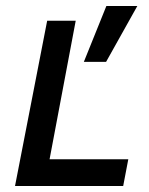

<svg xmlns="http://www.w3.org/2000/svg" viewBox="-20 -619 497 639"><path d="M259 -413H333L437 -599H334ZM30 0H390L407 -89H145L232 -550H137Z"/></svg>

Font: Cambay Devanagari
Style: Bold Italic
Weight: 700
Designer: Pooja Saxena
Foundry: Pooja Saxena
Version: Version 1.005;PS 001.005;hotconv 1.0.70;makeotf.lib2.5.58329